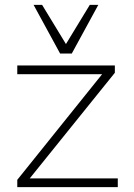

<svg xmlns="http://www.w3.org/2000/svg" viewBox="-20 -769 552 789"><path d="M51 0V-30L410 -477L411 -464H51V-500H452V-470L91 -22L90 -36H464V0ZM227 -549 118 -749H153L251 -588L349 -749H384L275 -549Z"/></svg>

Font: Mulish ExtraLight
Style: Regular
Weight: 200
Designer: Vernon Adams
Foundry: Vernon Adams
Version: Version 3.603